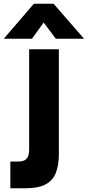

<svg xmlns="http://www.w3.org/2000/svg" viewBox="-103 -789 467 1021"><path d="M-48 212V70H-8Q21 70 33.5 59.5Q46 49 49 34Q52 19 52 6V-527H210V30Q210 91 193.5 131.5Q177 172 138.5 192Q100 212 35 212ZM-83 -583 77 -769H182L344 -583H194L129 -669L67 -583Z"/></svg>

Font: Onest ExtraBold
Style: Regular
Weight: 800
Designer: Dmitri Voloshin, Andrey Kudryavtsev
Foundry: Dmitri Voloshin, Andrey Kudryavtsev
Version: Version 1.000;gftools[0.9.33]